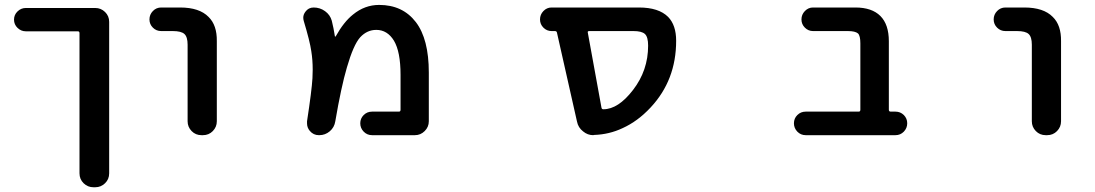

<svg xmlns="http://www.w3.org/2000/svg" viewBox="-20 -579 4540 796"><path d="M367.2 197.3Q343.8 197.3 326.7 180.7Q309.6 164.1 309.6 139.6V-441.4Q309.6 -449.2 302.7 -449.2H86.9Q67.4 -449.2 52.7 -463.4Q38.1 -477.5 38.1 -497.6Q38.1 -517.6 52.7 -531.7Q67.4 -545.9 86.9 -545.9H375Q398.4 -545.9 415.5 -529.3Q432.6 -512.7 432.6 -488.3V139.6Q432.6 164.1 415.5 180.7Q398.4 197.3 375 197.3Z M815.4 -18.6Q791 -18.6 774.4 -35.6Q757.8 -52.7 757.8 -76.2V-393.6Q757.8 -425.8 744.6 -438Q731.4 -450.2 696.3 -450.2H648.4Q627.9 -450.2 613.8 -464.4Q599.6 -478.5 599.6 -498.5Q599.6 -518.6 613.8 -533.2Q627.9 -547.9 648.4 -547.9H726.6Q806.6 -547.9 844.7 -508.8Q879.9 -474.6 878.9 -408.2V-76.2Q878.9 -52.7 862.3 -35.6Q845.7 -18.6 821.3 -18.6Z M1522.5 -18.6Q1502 -18.6 1487.8 -33.2Q1473.6 -47.9 1473.6 -67.9Q1473.6 -87.9 1487.8 -102.1Q1502 -116.2 1522.5 -116.2H1633.8Q1640.6 -116.2 1640.6 -124V-268.6Q1640.6 -364.3 1613.3 -410.2Q1585.9 -455.1 1540 -455.1Q1502 -455.1 1473.6 -424.8Q1445.3 -393.6 1418 -298.8Q1394.5 -218.8 1370.1 -76.2Q1366.2 -50.8 1347.2 -34.7Q1328.1 -18.6 1303.7 -18.6H1301.8Q1279.3 -18.6 1264.6 -36.1Q1252.9 -49.8 1252.9 -67.4Q1252.9 -71.3 1252.9 -76.2Q1272.5 -204.1 1275.4 -254.9Q1276.4 -272.5 1276.4 -290Q1276.4 -331.1 1270.5 -367.2Q1264.6 -408.2 1239.3 -492.2Q1237.3 -499 1237.3 -505.9Q1237.3 -518.6 1246.1 -530.3Q1258.8 -547.9 1280.3 -547.9Q1306.6 -547.9 1327.6 -532.7Q1348.6 -517.6 1355.5 -493.2Q1363.3 -461.9 1368.2 -429.7Q1368.2 -427.7 1369.6 -427.2Q1371.1 -426.8 1372.1 -428.7Q1405.3 -488.3 1443.4 -518.6Q1492.2 -558.6 1551.8 -558.6Q1649.4 -558.6 1704.1 -487.3Q1757.8 -417 1757.8 -278.3V-76.2Q1757.8 -52.7 1740.7 -35.6Q1723.6 -18.6 1700.2 -18.6Z M2442.4 -19.5Q2440.4 -18.6 2439.5 -18.6Q2416 -18.6 2397.5 -34.2Q2377 -49.8 2372.1 -75.2L2289.1 -443.4Q2288.1 -450.2 2280.3 -450.2H2266.6Q2247.1 -450.2 2232.9 -464.4Q2218.8 -478.5 2218.8 -498.5Q2218.8 -518.6 2232.9 -533.2Q2247.1 -547.9 2266.6 -547.9H2628.9Q2710.9 -547.9 2750 -508.8Q2783.2 -474.6 2783.2 -410.2Q2783.2 -328.1 2756.8 -259.3Q2730.5 -190.4 2677.2 -133.3Q2624 -76.2 2561.5 -47.9Q2505.9 -21.5 2442.4 -19.5ZM2604.5 -206.1Q2667 -287.1 2667 -389.6Q2667 -425.8 2653.8 -438Q2640.6 -450.2 2606.4 -450.2H2422.9Q2415 -450.2 2417 -443.4L2473.6 -132.8Q2474.6 -126 2481.4 -126Q2543 -126 2604.5 -206.1Z M3320.3 -18.6Q3299.8 -18.6 3285.6 -33.2Q3271.5 -47.9 3271.5 -67.9Q3271.5 -87.9 3285.6 -102.1Q3299.8 -116.2 3320.3 -116.2H3540Q3546.9 -116.2 3546.9 -124V-399.4Q3546.9 -430.7 3537.1 -440.4Q3525.4 -450.2 3495.1 -450.2H3350.6Q3331.1 -450.2 3316.9 -464.4Q3302.7 -478.5 3302.7 -498.5Q3302.7 -518.6 3316.9 -533.2Q3331.1 -547.9 3350.6 -547.9H3526.4Q3594.7 -547.9 3629.9 -512.7Q3665 -477.5 3665 -408.2V-124Q3665 -116.2 3672.9 -116.2H3692.4Q3712.9 -116.2 3727.1 -102.1Q3741.2 -87.9 3741.2 -67.9Q3741.2 -47.9 3727.1 -33.2Q3712.9 -18.6 3692.4 -18.6Z M4315.4 -18.6Q4291 -18.6 4274.4 -35.6Q4257.8 -52.7 4257.8 -76.2V-393.6Q4257.8 -425.8 4244.6 -438Q4231.4 -450.2 4196.3 -450.2H4148.4Q4127.9 -450.2 4113.8 -464.4Q4099.6 -478.5 4099.6 -498.5Q4099.6 -518.6 4113.8 -533.2Q4127.9 -547.9 4148.4 -547.9H4226.6Q4306.6 -547.9 4344.7 -508.8Q4379.9 -474.6 4378.9 -408.2V-76.2Q4378.9 -52.7 4362.3 -35.6Q4345.7 -18.6 4321.3 -18.6Z"/></svg>

Font: Rounded Mgen+ 1m medium
Style: Regular
Weight: 500
Designer: [Source Han Sans]
Ryoko NISHIZUKA  (kana & ideographs); Paul D. Hunt (Latin, Greek & Cyrillic); Wenlong ZHANG  (bopomofo
Version: Version 1.059.20150602